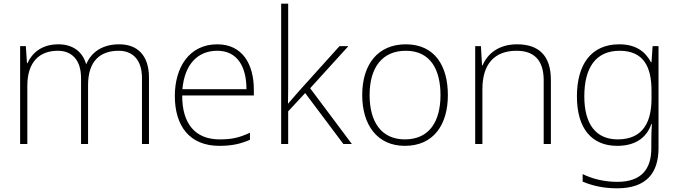

<svg xmlns="http://www.w3.org/2000/svg" viewBox="-20 -780 3677 1040"><path d="M626 -540C536 -540 476 -499 448 -434H446C426 -503 371 -540 296 -540C202 -540 152 -489 129 -438H126L120 -530H89V0H128V-315C128 -448 197 -505 293 -505C366 -505 419 -459 419 -357V0H457V-319C457 -449 522 -505 623 -505C696 -505 749 -459 749 -357V0H787V-359C787 -483 722 -540 626 -540Z M1157 -540C1005 -540 927 -415 927 -260C927 -100 1005 10 1168 10C1234 10 1282 0 1334 -23V-61C1273 -33 1234 -25 1169 -25C1038 -25 966 -110 967 -263H1355V-294C1355 -434 1292 -540 1157 -540ZM1157 -505C1264 -505 1315 -421 1315 -297H968C980 -432 1051 -505 1157 -505Z M1541 -381V-760H1503V0H1541V-177L1633 -276L1840 0H1886L1660 -302L1867 -530H1819L1599 -286C1578 -262 1561 -242 1540 -218C1541 -274 1541 -325 1541 -381Z M2406 -265C2406 -423 2335 -540 2178 -540C2030 -540 1942 -435 1942 -265C1942 -104 2023 10 2173 10C2329 10 2406 -105 2406 -265ZM1982 -265C1982 -415 2051 -505 2178 -505C2313 -505 2366 -401 2366 -265C2366 -124 2307 -25 2173 -25C2044 -25 1982 -122 1982 -265Z M2781 -540C2678 -540 2619 -486 2594 -426H2591L2585 -530H2554V0H2593V-297C2593 -437 2662 -505 2778 -505C2872 -505 2925 -455 2925 -345V0H2964V-347C2964 -479 2898 -540 2781 -540Z M3334 -540C3183 -540 3105 -432 3105 -258C3105 -83 3186 10 3323 10C3417 10 3481 -30 3508 -108H3511C3509 -74 3508 -49 3508 -15V23C3508 134 3456 205 3324 205C3249 205 3185 187 3136 163V204C3185 224 3243 240 3323 240C3484 240 3547 154 3547 22V-530H3515L3509 -443H3506C3476 -500 3425 -540 3334 -540ZM3336 -505C3466 -505 3509 -418 3509 -289V-246C3509 -132 3472 -25 3326 -25C3209 -25 3145 -106 3145 -258C3145 -413 3207 -505 3336 -505Z"/></svg>

Font: Noto Sans Canadian Aboriginal ExtraLight
Style: Regular
Weight: 200
Designer: Monotype Design Team, Typotheque's Kevin King
Foundry: Monotype Imaging Inc.
Version: Version 2.004